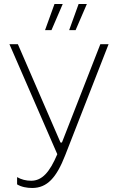

<svg xmlns="http://www.w3.org/2000/svg" viewBox="-20 -740 582 955"><path d="M204 -590H236L292 -720H251ZM324 -590H356L412 -720H371ZM140 195C215 195 261 143 304 33L520 -520H479L288 -31H281L69 -520H27L265 27C227 117 189 159 135 159C109 159 86 153 65 141V177C86 190 114 195 140 195Z"/></svg>

Font: Fixel Display ExtraLight
Style: Regular
Weight: 200
Designer: AlfaBravo + MacPaw
Foundry: Kyrylo Tkachov, Marchela Mozhyna, Serhii Makarenko, Maria Weinstein, Zakhar Kryvoshyya
Version: Version 1.211